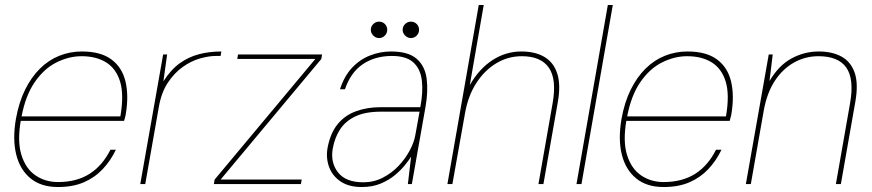

<svg xmlns="http://www.w3.org/2000/svg" viewBox="-20 -740 3508 772"><path d="M213 12Q145 12 102.5 -23Q60 -58 45 -119.5Q30 -181 44 -262Q56 -329 81 -379.5Q106 -430 141 -464.5Q176 -499 219 -516Q262 -533 309 -533Q385 -533 428 -501Q471 -469 484.5 -412.5Q498 -356 486 -283Q485 -275 483 -269Q481 -263 479 -254H54L57 -272H464Q479 -359 463 -411.5Q447 -464 407 -489Q367 -514 308 -514Q257 -514 207 -489Q157 -464 119.5 -409.5Q82 -355 66 -268L64 -258Q49 -173 66 -117.5Q83 -62 122.5 -35Q162 -8 213 -8Q288 -8 340 -41Q392 -74 424 -138H446Q425 -94 393 -60Q361 -26 317 -7Q273 12 213 12Z M544 0 636 -521H652L637 -413Q667 -460 702.5 -485.5Q738 -511 780 -522Q822 -533 870 -533L867 -515H847Q820 -515 784.5 -505Q749 -495 715 -471Q681 -447 654.5 -407Q628 -367 618 -306L564 0Z M840 0 843 -18 1248 -503H934L937 -521H1275L1272 -503L867 -18H1193L1190 0Z M1434 12Q1383 12 1350 -10Q1317 -32 1303.5 -68Q1290 -104 1297 -145Q1308 -204 1337 -240Q1366 -276 1411 -292.5Q1456 -309 1510 -309H1670Q1682 -372 1676 -418Q1670 -464 1641.5 -489.5Q1613 -515 1556 -515Q1488 -515 1439 -482Q1390 -449 1367 -381H1347Q1364 -434 1395.5 -467.5Q1427 -501 1468 -517Q1509 -533 1552 -533Q1622 -533 1655.5 -503.5Q1689 -474 1695.5 -423.5Q1702 -373 1691 -311L1636 0H1620L1633 -110Q1625 -97 1608.5 -76.5Q1592 -56 1568 -36Q1544 -16 1511 -2Q1478 12 1434 12ZM1441 -7Q1483 -7 1519 -25.5Q1555 -44 1582.5 -73Q1610 -102 1627.5 -135Q1645 -168 1650 -197L1667 -291H1512Q1449 -291 1409 -272Q1369 -253 1347.5 -220Q1326 -187 1318 -143Q1308 -87 1339 -47Q1370 -7 1441 -7ZM1504 -587Q1491 -587 1481 -597Q1471 -607 1471 -620Q1471 -634 1481 -643.5Q1491 -653 1504 -653Q1518 -653 1527.5 -643.5Q1537 -634 1537 -620Q1537 -607 1527.5 -597Q1518 -587 1504 -587ZM1632 -587Q1619 -587 1609 -597Q1599 -607 1599 -620Q1599 -634 1609 -643.5Q1619 -653 1632 -653Q1646 -653 1655.5 -643.5Q1665 -634 1665 -620Q1665 -607 1655.5 -597Q1646 -587 1632 -587Z M1779 0 1905 -720H1925L1869 -398Q1907 -464 1960.5 -498.5Q2014 -533 2076 -533Q2133 -533 2170 -510.5Q2207 -488 2221 -443Q2235 -398 2223 -330L2165 0H2145L2202 -325Q2219 -421 2187 -467.5Q2155 -514 2078 -514Q2022 -514 1974.5 -485Q1927 -456 1894.5 -405Q1862 -354 1850 -286L1799 0Z M2298 0 2424 -720H2444L2318 0Z M2648 12Q2580 12 2537.5 -23Q2495 -58 2480 -119.5Q2465 -181 2479 -262Q2491 -329 2516 -379.5Q2541 -430 2576 -464.5Q2611 -499 2654 -516Q2697 -533 2744 -533Q2820 -533 2863 -501Q2906 -469 2919.5 -412.5Q2933 -356 2921 -283Q2920 -275 2918 -269Q2916 -263 2914 -254H2489L2492 -272H2899Q2914 -359 2898 -411.5Q2882 -464 2842 -489Q2802 -514 2743 -514Q2692 -514 2642 -489Q2592 -464 2554.5 -409.5Q2517 -355 2501 -268L2499 -258Q2484 -173 2501 -117.5Q2518 -62 2557.5 -35Q2597 -8 2648 -8Q2723 -8 2775 -41Q2827 -74 2859 -138H2881Q2860 -94 2828 -60Q2796 -26 2752 -7Q2708 12 2648 12Z M2979 0 3071 -521H3087L3074 -414Q3111 -477 3162.5 -505Q3214 -533 3272 -533Q3326 -533 3363.5 -512.5Q3401 -492 3416.5 -447.5Q3432 -403 3419 -330L3361 0H3341L3398 -325Q3415 -422 3383 -468Q3351 -514 3271 -514Q3218 -514 3172.5 -488.5Q3127 -463 3095.5 -415Q3064 -367 3051 -296L2999 0Z"/></svg>

Font: DM Sans 10pt Thin
Style: Italic
Weight: 250
Italic angle: -10°
Version: Version 4.004;gftools[0.9.30]